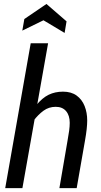

<svg xmlns="http://www.w3.org/2000/svg" viewBox="-20 -974 521 994"><path d="M7 0 139 -750H229L96 0ZM287.5 0 329.5 -245Q335 -275 338 -297.5Q341 -320 341 -338Q341 -376.5 322 -398.8Q303 -421 268.5 -421Q233 -421 205.5 -401Q178 -381 153.5 -349L167.5 -429Q199 -467.5 232 -483.5Q265 -499.5 306 -499.5Q349 -499.5 376.8 -479.2Q404.5 -459 418 -425Q431.5 -391 431.5 -350Q431.5 -332 428.8 -305.8Q426 -279.5 420 -246L377 0ZM314.5 -803.5 205 -869 95.5 -815.5 106 -875.5 220.5 -953.5 324.5 -863.5Z"/></svg>

Font: Cabin
Style: Italic
Weight: 400
Width: 4
Italic angle: -10°
Designer: Pablo Impallari
Foundry: Pablo Impallari. http://www.impallari.com Igino Marini. http://www.ikern.com
Version: Version 3.001